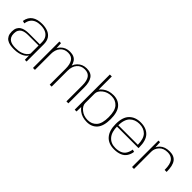

<svg xmlns="http://www.w3.org/2000/svg" viewBox="193 -1906 3031 3031"><g transform="rotate(45 1708.5 -390.0)"><path d="M265.5 4.5Q323 4.5 365.8 -5.8Q408.5 -16 438 -32Q467.5 -48 484.8 -65.2Q502 -82.5 507.5 -96.5L510 0H548.5V-383Q548.5 -457 518.5 -503.8Q488.5 -550.5 433 -573Q377.5 -595.5 300.5 -595.5Q251 -595.5 209 -584.8Q167 -574 135 -552Q103 -530 82.2 -495.2Q61.5 -460.5 54 -412L97.5 -401Q105.5 -457.5 132.2 -493.5Q159 -529.5 201.8 -546.8Q244.5 -564 300.5 -564Q363 -564 408.5 -544.5Q454 -525 479.2 -485.5Q504.5 -446 504.5 -384.5V-340.5H261.5Q217.5 -340.5 178.5 -332.8Q139.5 -325 110.2 -306Q81 -287 64.5 -254Q48 -221 48 -170Q48 -118 64.8 -84Q81.5 -50 111.2 -30.5Q141 -11 180.2 -3.2Q219.5 4.5 265.5 4.5ZM273 -26Q237 -26 204.5 -32.2Q172 -38.5 146.8 -54.5Q121.5 -70.5 107 -98.8Q92.5 -127 92.5 -171Q92.5 -214.5 107.2 -242.5Q122 -270.5 147 -285.8Q172 -301 203.8 -307Q235.5 -313 269 -313H504V-133Q494 -108 465.5 -83Q437 -58 389 -42Q341 -26 273 -26Z M691.5 0H735V-469L727.5 -590H691.5ZM1065 0H1108.5V-358Q1108.5 -469.5 1066.8 -532.8Q1025 -596 924 -596Q831 -596 770.5 -534.5Q710 -473 710 -370L734.5 -352.5Q734.5 -451 783.5 -507.2Q832.5 -563.5 913 -563.5Q993 -563.5 1029 -510.2Q1065 -457 1065 -355.5ZM1438 0H1481.5V-358Q1481.5 -469.5 1439.8 -532.8Q1398 -596 1298 -596Q1205 -596 1144.2 -534.2Q1083.5 -472.5 1083.5 -370L1108.5 -352.5Q1108.5 -451 1157.2 -507.2Q1206 -563.5 1286 -563.5Q1367 -563.5 1402.5 -510.2Q1438 -457 1438 -355.5Z M1623 0H1663.5L1666.5 -119V-785H1623ZM1894.5 4Q2003.5 4 2067.2 -68.2Q2131 -140.5 2131 -296Q2131 -452.5 2067.2 -524.5Q2003.5 -596.5 1894.5 -596.5Q1789 -596.5 1719 -543Q1649 -489.5 1649 -440.5L1666.5 -401Q1666.5 -461.5 1729.8 -512.8Q1793 -564 1882.5 -564Q1974 -564 2030.2 -502.2Q2086.5 -440.5 2086.5 -296Q2086.5 -152 2030.2 -90Q1974 -28 1882.5 -28Q1793 -28 1729.8 -79.8Q1666.5 -131.5 1666.5 -192L1649 -152Q1649 -103 1719 -49.5Q1789 4 1894.5 4Z M2504 4.5V-26Q2400.5 -26 2342 -94.5Q2283 -162.5 2283 -297.5Q2283 -440.5 2345 -503Q2407 -565 2504 -565Q2603.5 -565 2662 -505Q2717.5 -446.5 2720 -313H2275.5V-283H2763.5Q2764.5 -292 2764.5 -300.5Q2764.5 -453 2697 -524.5Q2628.5 -596 2504 -596Q2383.5 -596 2312 -524Q2240 -452 2240 -298Q2240 -151.5 2309 -73Q2377 4.5 2504 4.5ZM2504 -26V4.5Q2577 4.5 2632 -17.5Q2687 -39 2718.5 -86Q2749 -132.5 2757 -192L2717 -202.5Q2709.5 -151 2684.5 -107.5Q2659 -64.5 2611 -45Q2563 -26 2504 -26Z M3299.5 -331H3344Q3344 -470.5 3297.8 -533Q3251.5 -595.5 3151.5 -595.5Q3046.5 -595.5 2987.5 -539.8Q2928.5 -484 2928.5 -406.5L2946.5 -386Q2946.5 -456 2996.8 -509.5Q3047 -563 3138.5 -563Q3218.5 -563 3259 -510.2Q3299.5 -457.5 3299.5 -331ZM2903 0H2946.5V-448.5L2938.5 -590H2903Z"/></g></svg>

Font: Anybody SemiExpanded ExtraLight
Style: Regular
Weight: 250
Width: 6
Version: Version 1.113;gftools[0.9.25]